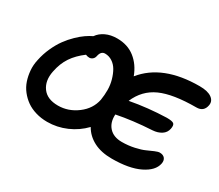

<svg xmlns="http://www.w3.org/2000/svg" viewBox="-126 -995 1472 1289"><g transform="rotate(30 610.0 -350.5)"><path d="M333 9.8Q285.6 9.8 243.9 -2.7Q202.1 -15.1 171.1 -37.1Q140.1 -59.1 116.2 -89.6Q92.3 -120.1 80.1 -156.5Q67.9 -192.9 64.5 -233.9Q61 -274.9 70.8 -317.9Q81.5 -370.1 103.5 -418.5Q125.5 -466.8 151.4 -502.2Q177.2 -537.6 207.8 -567.1Q238.3 -596.7 264.6 -614.7Q291 -632.8 314.9 -644Q335.9 -674.8 374 -692.9Q412.1 -710.9 461.9 -710.9Q543 -710.9 599.4 -666.5Q655.8 -622.1 684.1 -545.9Q816.4 -710 1101.1 -710Q1164.6 -710 1195.3 -687.5Q1226.1 -665 1219.2 -629.9Q1209 -575.2 1152.8 -575.2Q973.1 -575.2 876.7 -531.7Q780.3 -488.3 736.8 -386.2Q872.1 -411.6 1016.1 -416Q1058.6 -416 1070.3 -406Q1082 -396 1076.2 -366.2Q1069.8 -333.5 1041.7 -315.4Q1013.7 -297.4 974.1 -294.9Q826.7 -286.6 705.1 -262.2Q701.2 -199.7 735.6 -161.9Q770 -124 834 -124Q884.3 -124 930.7 -134.3Q977.1 -144.5 1003.9 -157Q1030.8 -169.4 1055.2 -179.7Q1079.6 -189.9 1091.8 -189.9Q1119.1 -189.9 1131.8 -173.8Q1144.5 -157.7 1139.2 -131.8Q1127 -71.8 1046.6 -32.5Q966.3 6.8 832 6.8Q749.5 6.8 691.9 -23.2Q634.3 -53.2 604 -106.9Q551.3 -51.8 480.2 -21Q409.2 9.8 333 9.8ZM198.2 -301.8Q182.6 -223.6 220 -172.4Q257.3 -121.1 340.8 -121.1Q420.9 -121.1 488.5 -171.9Q556.2 -222.7 571.8 -299.8Q578.1 -339.4 577.9 -378.7Q577.6 -418 567.1 -454.8Q556.6 -491.7 540.5 -519.8Q524.4 -547.9 498.5 -564.9Q472.7 -582 441.9 -582Q410.6 -582 401.9 -541Q398.9 -523.9 387.5 -514.4Q376 -504.9 362.8 -504.9Q348.1 -504.9 334 -511.2Q277.8 -469.2 244.9 -420.4Q211.9 -371.6 198.2 -301.8Z"/></g></svg>

Font: Shantell Sans Normal
Style: Italic
Weight: 600
Italic angle: -11.31°
Designer: Stephen Nixon, Anya Danilova, Shantell Martin
Foundry: Arrow Type
Version: Version 1.006;[559af2be0]